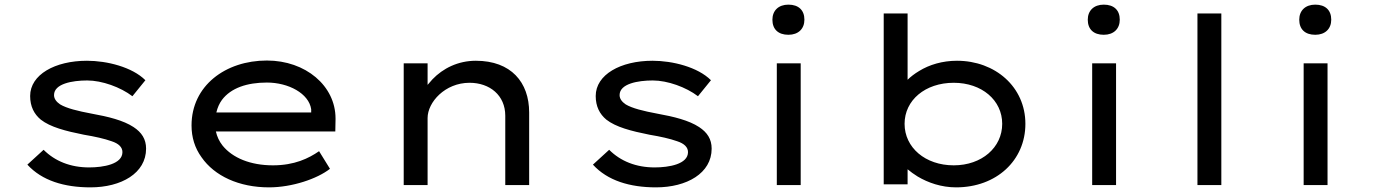

<svg xmlns="http://www.w3.org/2000/svg" viewBox="-20 -798 5924 828"><path d="M370 10C503 10 610 -51 610 -157C610 -198 591 -227 556 -250C512 -279 447 -295 375 -308C316 -319 267 -331 239 -348C223 -359 213 -372 213 -388C213 -437 292 -451 356 -451C420 -451 500 -422 551 -383L607 -452C550 -509 441 -536 355 -536C217 -536 110 -476 110 -384C110 -339 127 -306 156 -282C197 -250 262 -233 342 -217C390 -209 430 -200 461 -189C492 -179 508 -163 508 -142C508 -90 426 -76 364 -76C284 -76 217 -103 168 -152L98 -88C161 -19 257 10 370 10Z M1140 10C1240 10 1348 -27 1403 -70L1356 -146C1311 -115 1250 -85 1157 -85C1060 -85 983 -117 940 -170C925 -189 916 -209 911 -231H1426L1427 -282C1427 -284 1427 -285 1427 -287C1427 -428 1298 -537 1131 -537C952 -537 806 -428 806 -257C806 -206 820 -160 849 -120C905 -39 1011 10 1140 10ZM913 -313C918 -334 926 -352 937 -367C976 -419 1046 -442 1131 -442C1224 -442 1312 -395 1322 -327V-313Z M1824 0V-289C1824 -357 1899 -441 2005 -441C2092 -441 2159 -387 2159 -299V0H2262V-313C2262 -443 2184 -536 2032 -536C1955 -536 1890 -503 1845 -456C1838 -448 1831 -440 1824 -432V-525H1721V0Z M2809 10C2942 10 3049 -51 3049 -157C3049 -198 3030 -227 2995 -250C2951 -279 2886 -295 2814 -308C2755 -319 2706 -331 2678 -348C2662 -359 2652 -372 2652 -388C2652 -437 2731 -451 2795 -451C2859 -451 2939 -422 2990 -383L3046 -452C2989 -509 2880 -536 2794 -536C2656 -536 2549 -476 2549 -384C2549 -339 2566 -306 2595 -282C2636 -250 2701 -233 2781 -217C2829 -209 2869 -200 2900 -189C2931 -179 2947 -163 2947 -142C2947 -90 2865 -76 2803 -76C2723 -76 2656 -103 2607 -152L2537 -88C2600 -19 2696 10 2809 10Z M3380 -648C3423 -648 3449 -674 3449 -713C3449 -754 3424 -778 3380 -778C3337 -778 3311 -752 3311 -713C3311 -672 3336 -648 3380 -648ZM3433 0V-525H3330V0Z M4103 10C4277 10 4402 -106 4402 -264C4402 -423 4272 -536 4107 -536C4044 -536 3988 -519 3944 -492C3924 -480 3907 -467 3894 -454V-740H3791V-3H3894V-68C3907 -57 3921 -47 3937 -37C3982 -10 4040 10 4103 10ZM4093 -85C3970 -85 3881 -162 3881 -264C3881 -366 3970 -441 4093 -441C4214 -441 4302 -366 4302 -264C4302 -162 4214 -85 4093 -85Z M4740 -648C4783 -648 4809 -674 4809 -713C4809 -754 4784 -778 4740 -778C4697 -778 4671 -752 4671 -713C4671 -672 4696 -648 4740 -648ZM4793 0V-525H4690V0Z M5247 0V-740H5144V0Z M5652 -648C5695 -648 5721 -674 5721 -713C5721 -754 5696 -778 5652 -778C5609 -778 5583 -752 5583 -713C5583 -672 5608 -648 5652 -648ZM5705 0V-525H5602V0Z"/></svg>

Font: Lexend Peta
Style: Regular
Weight: 400
Designer: Bonnie Shaver-Troup, Thomas Jockin
Foundry: Lexend
Version: Version 1.007